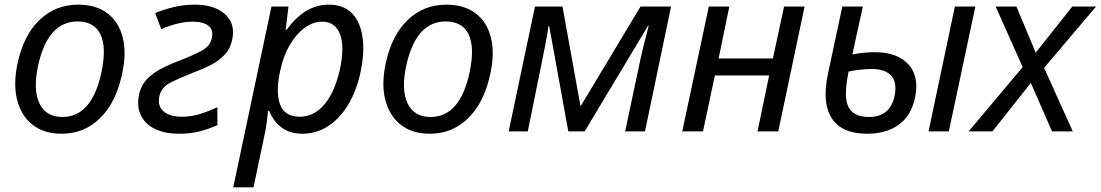

<svg xmlns="http://www.w3.org/2000/svg" viewBox="-20 -564 4724 824"><path d="M245 10Q169 10 120 -28.5Q71 -67 53.5 -135.5Q36 -204 56 -295Q82 -414 150.5 -479Q219 -544 315 -544Q392 -544 441 -507Q490 -470 507 -402Q524 -334 503 -242Q477 -123 409 -56.5Q341 10 245 10ZM248 -62Q374 -62 415 -252Q438 -359 411.5 -415.5Q385 -472 313 -472Q186 -472 144 -285Q121 -179 149 -120.5Q177 -62 248 -62Z M747 10Q690 10 647.5 -9.5Q605 -29 585.5 -67Q566 -105 577 -159Q586 -200 613.5 -227Q641 -254 678 -272.5Q715 -291 753 -305Q808 -326 845 -346Q882 -366 889 -400Q897 -435 875 -453Q853 -471 807 -471Q774 -471 739 -462Q704 -453 672 -439L646 -508Q682 -523 725 -533.5Q768 -544 817 -544Q900 -544 946 -503Q992 -462 976 -391Q968 -354 943 -328Q918 -302 883.5 -284.5Q849 -267 811 -253Q750 -229 711 -209Q672 -189 664 -151Q655 -109 682 -86Q709 -63 760 -63Q801 -63 839 -75Q877 -87 913 -104V-27Q878 -11 838 -0.5Q798 10 747 10Z M981 240 1145 -536H1218L1206 -436H1210Q1251 -492 1295.5 -518Q1340 -544 1391 -544Q1456 -544 1492 -505.5Q1528 -467 1536.5 -399.5Q1545 -332 1525 -244Q1507 -167 1471 -109.5Q1435 -52 1385.5 -21Q1336 10 1277 10Q1177 10 1135 -88H1130Q1129 -72 1125 -41.5Q1121 -11 1117 7L1068 240ZM1266 -63Q1327 -63 1371.5 -115Q1416 -167 1438 -263Q1460 -362 1439.5 -416.5Q1419 -471 1362 -471Q1324 -471 1288 -445Q1252 -419 1224.5 -372.5Q1197 -326 1183 -263Q1162 -168 1182 -115.5Q1202 -63 1266 -63Z M1825 10Q1749 10 1700 -28.5Q1651 -67 1633.5 -135.5Q1616 -204 1636 -295Q1662 -414 1730.5 -479Q1799 -544 1895 -544Q1972 -544 2021 -507Q2070 -470 2087 -402Q2104 -334 2083 -242Q2057 -123 1989 -56.5Q1921 10 1825 10ZM1828 -62Q1954 -62 1995 -252Q2018 -359 1991.5 -415.5Q1965 -472 1893 -472Q1766 -472 1724 -285Q1701 -179 1729 -120.5Q1757 -62 1828 -62Z M2163 0 2276 -536H2394L2471 -110H2473L2729 -536H2860L2748 0H2663L2728 -307Q2736 -345 2746 -383Q2756 -421 2764 -453H2761L2489 0H2419L2337 -452H2334Q2330 -424 2322.5 -383.5Q2315 -343 2307 -305L2245 0Z M2908 0 3022 -536H3110L3064 -313H3297L3345 -536H3433L3320 0H3231L3281 -240H3048L2997 0Z M3701 10Q3593 10 3550 -56Q3507 -122 3533 -246L3595 -536H3683L3638 -330Q3661 -335 3686.5 -337.5Q3712 -340 3734 -340Q3831 -340 3878.5 -288Q3926 -236 3907 -145Q3891 -68 3837.5 -29Q3784 10 3701 10ZM3965 0 4078 -536H4166L4052 0ZM3719 -268Q3699 -268 3672 -265Q3645 -262 3622 -257Q3599 -147 3621.5 -104.5Q3644 -62 3709 -62Q3802 -62 3820 -156Q3830 -212 3804 -240Q3778 -268 3719 -268Z M4137 0 4369 -276 4253 -536H4342L4425 -338L4582 -536H4684L4461 -273L4584 0H4495L4404 -208L4239 0Z"/></svg>

Font: Noto Sans
Style: Italic
Weight: 400
Italic angle: -12°
Designer: Monotype Design Team
Foundry: Monotype Imaging Inc.
Version: Version 2.013; ttfautohint (v1.8.4.7-5d5b)